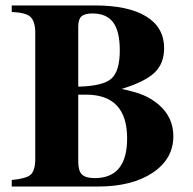

<svg xmlns="http://www.w3.org/2000/svg" viewBox="-20 -682 707 702"><path d="M22.9 0V-23.9Q74.7 -28.8 91.1 -42.5Q107.4 -56.2 108.9 -94.2V-567.9Q107.4 -606.9 89.8 -621.6Q72.3 -636.2 22.9 -638.2V-662.1H326.2Q449.2 -662.1 514.6 -621.8Q580.1 -581.5 580.1 -505.9Q580.1 -449.7 544.9 -416.3Q509.8 -382.8 424.8 -356.9Q475.6 -346.2 505.1 -333.7Q534.7 -321.3 561 -298.8Q613.8 -252.9 613.8 -184.1Q613.8 -101.1 538.3 -50.5Q462.9 0 337.9 0ZM266.1 -335.9V-90.8Q266.1 -57.6 279.5 -44.2Q293 -30.8 326.2 -30.8Q444.8 -30.8 444.8 -175.8Q444.8 -335.9 294.9 -335.9ZM266.1 -585V-365.2Q356 -367.2 387 -394.3Q418 -421.4 418 -498Q418 -567.4 393.8 -600.1Q369.6 -632.8 317.9 -632.8Q289.6 -632.8 277.8 -622.1Q266.1 -611.3 266.1 -585Z"/></svg>

Font: Accordance
Style: Bold
Weight: 700
Version: Version 1.2 (build January 31, 2020) Miklal Software Solutio